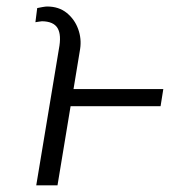

<svg xmlns="http://www.w3.org/2000/svg" viewBox="-20 -558 557 578"><path d="M153.1 0H89.1L157.3 -410.5Q165.5 -452.8 153.4 -473.2Q141.3 -493.6 106.2 -494Q103.7 -493.6 96.4 -492.7Q89.1 -491.8 86.6 -491.1L92 -533.7Q98.4 -535.2 108 -536.8Q117.5 -538.4 121.8 -538.4Q157.3 -538.4 181.1 -519Q204.9 -499.6 215.4 -470.3Q225.9 -441.1 221.2 -410.5L201.3 -289.8H471.6L463.4 -238.3H192.5Z"/></svg>

Font: Inter Extra Light  BETA
Style: Italic
Weight: 200
Italic angle: 9.39999°
Designer: Rasmus Andersson
Foundry: rsms
Version: Version 3.011;git-f93a4a705